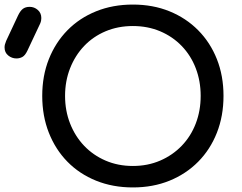

<svg xmlns="http://www.w3.org/2000/svg" viewBox="-121 -811 1062 841"><path d="M461 10Q373 10 300 -19.5Q227 -49 174.5 -102.5Q122 -156 93 -229.5Q64 -303 64 -391Q64 -479 93 -552Q122 -625 174.5 -678.5Q227 -732 300 -761.5Q373 -791 461 -791Q549 -791 621.5 -761.5Q694 -732 747 -678.5Q800 -625 829 -552Q858 -479 858 -391Q858 -303 829 -229.5Q800 -156 747 -102.5Q694 -49 621.5 -19.5Q549 10 461 10ZM461 -84Q526 -84 580.5 -107.5Q635 -131 675 -172.5Q715 -214 736.5 -270Q758 -326 758 -391Q758 -456 736.5 -512Q715 -568 675 -609.5Q635 -651 580.5 -674Q526 -697 461 -697Q396 -697 341.5 -674Q287 -651 247.5 -609.5Q208 -568 186 -512Q164 -456 164 -391Q164 -326 186 -270Q208 -214 247.5 -172.5Q287 -131 341.5 -107.5Q396 -84 461 -84ZM-49 -555Q-69 -555 -85 -568Q-101 -581 -101 -603Q-101 -610 -99.5 -616Q-98 -622 -94 -632L-42 -743Q-32 -764 -20.5 -772.5Q-9 -781 9 -781Q29 -781 44.5 -767.5Q60 -754 60 -732Q60 -727 59 -721Q58 -715 55 -708L-1 -589Q-11 -568 -23 -561.5Q-35 -555 -49 -555Z"/></svg>

Font: Comfortaa
Style: Bold
Weight: 700
Designer: Johan Aakerlund
Foundry: Johan Aakerlund
Version: Version 3.104; ttfautohint (v1.8.1.43-b0c9)